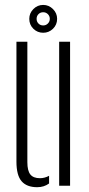

<svg xmlns="http://www.w3.org/2000/svg" viewBox="-20 -774 370 800"><path d="M48.5 -100.5V-600H94V-98Q94 -62.5 106.5 -47Q119 -31.5 146.5 -31.5Q166 -31.5 184.5 -41.5V-9.5Q163.5 6 135 6Q91.5 6 70 -18.8Q48.5 -43.5 48.5 -100.5ZM226.5 0V-600H272V0ZM160 -637.5Q136 -637.5 119 -654.2Q102 -671 102 -695.5Q102 -719 119 -736.2Q136 -753.5 160 -753.5Q183.5 -753.5 200.8 -736.2Q218 -719 218 -695.5Q218 -671 200.8 -654.2Q183.5 -637.5 160 -637.5ZM160 -668Q171.5 -668 179.5 -676Q187.5 -684 187.5 -695.5Q187.5 -707 179.5 -715Q171.5 -723 160 -723Q148 -723 140.2 -715Q132.5 -707 132.5 -695.5Q132.5 -684 140.2 -676Q148 -668 160 -668Z"/></svg>

Font: Big Shoulders Stencil Display Light
Style: Regular
Weight: 300
Designer: Patric King
Foundry: XO Type Co
Version: Version 1.000